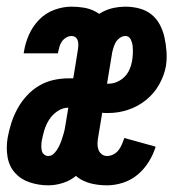

<svg xmlns="http://www.w3.org/2000/svg" viewBox="-26 -548 546 576"><path d="M119 8Q90 8 63 -1Q36 -10 18.5 -30Q1 -50 -3.5 -78Q-8 -106 -3 -135Q1 -157 8 -179Q15 -201 26.5 -222Q38 -243 54.5 -261Q71 -279 91.5 -291Q112 -303 134.5 -308Q157 -313 180 -313H194L208 -401Q209 -408 209 -414.5Q209 -421 207 -427Q205 -433 200 -436.5Q195 -440 189 -440Q180 -440 172 -435Q164 -430 159 -422.5Q154 -415 152 -406.5Q150 -398 148 -390V-388H45L46 -394Q50 -419 61 -444Q72 -469 91.5 -489Q111 -509 137 -518.5Q163 -528 188 -528Q207 -528 225.5 -525Q244 -522 260 -513.5Q276 -505 288 -491.5Q300 -478 306 -461Q312 -444 312.5 -425Q313 -406 310 -387L263 -103H256Q247 -81 235 -60Q223 -39 205 -23Q187 -7 164 0.5Q141 8 119 8ZM119 -80Q129 -80 137 -88.5Q145 -97 150 -107Q155 -117 158.5 -127Q162 -137 165 -147.5Q168 -158 169.5 -168Q171 -178 173 -189L179 -225Q162 -225 146.5 -214.5Q131 -204 121.5 -189Q112 -174 107 -157.5Q102 -141 99 -124Q98 -117 98 -109.5Q98 -102 99.5 -95.5Q101 -89 106.5 -84.5Q112 -80 119 -80ZM295 8Q274 8 254 4Q234 0 217 -9.5Q200 -19 187.5 -35Q175 -51 169 -70Q163 -89 163 -110Q163 -131 167 -152L208 -399Q211 -416 216.5 -432.5Q222 -449 231 -464Q240 -479 253.5 -492Q267 -505 283 -513Q299 -521 316 -524.5Q333 -528 350 -528Q372 -528 392.5 -522.5Q413 -517 428.5 -504.5Q444 -492 453.5 -474Q463 -456 467.5 -435.5Q472 -415 473.5 -393.5Q475 -372 472 -351Q467 -322 451.5 -294.5Q436 -267 411.5 -247.5Q387 -228 358 -218.5Q329 -209 300 -209Q295 -209 290 -209Q285 -209 280 -210L268 -137Q267 -128 266.5 -118.5Q266 -109 269 -100Q272 -91 279 -85.5Q286 -80 295 -80Q305 -80 314.5 -85Q324 -90 330 -98Q336 -106 340 -115.5Q344 -125 347 -134L441 -108Q434 -85 420.5 -63Q407 -41 387.5 -24.5Q368 -8 343.5 0Q319 8 295 8ZM301 -297Q313 -297 325.5 -302.5Q338 -308 347.5 -317.5Q357 -327 362.5 -339.5Q368 -352 370 -364Q372 -375 372.5 -386.5Q373 -398 372 -409Q371 -420 366 -430Q361 -440 350 -440Q341 -440 332.5 -433.5Q324 -427 320 -419Q316 -411 313.5 -402Q311 -393 309 -385L295 -297Z"/></svg>

Font: Iosevka Web
Style: Bold Italic
Weight: 700
Italic angle: -9°
Monospace: yes
Designer: Belleve Invis
Foundry: Belleve Invis
Version: Version 28.0.3; ttfautohint (v1.8.3)